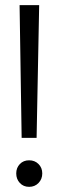

<svg xmlns="http://www.w3.org/2000/svg" viewBox="-20 -720 226 745"><path d="M64 -185 56 -700H132L122 -185ZM93 5Q71 5 57 -10Q43 -25 43 -47Q43 -69 57 -83.5Q71 -98 93 -98Q115 -98 129.5 -83.5Q144 -69 144 -47Q144 -25 129.5 -10Q115 5 93 5Z"/></svg>

Font: DM Sans 36pt Light
Style: Regular
Weight: 300
Designer: Colophon Foundry, Jonny Pinhorn
Foundry: Colophon Foundry
Version: Version 4.004;gftools[0.9.30]